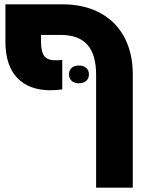

<svg xmlns="http://www.w3.org/2000/svg" viewBox="-20 -625 692 885"><path d="M5 -431C5 -288 80 -209 212 -209C232 -209 253 -211 267 -213V-349C257 -348 247 -347 237 -347C191 -347 169 -366 169 -433V-464H259C370 -464 423 -405 423 -280V240H592V-283C592 -481 468 -605 269 -605H5ZM298 -282C298 -255 318 -241 344 -241C369 -241 390 -255 390 -282C390 -310 369 -323 344 -323C318 -323 298 -310 298 -282Z"/></svg>

Font: Noto Sans Hebrew Extra
Style: Regular
Weight: 800
Designer: Monotype Design Team
Foundry: Monotype Imaging Inc.
Version: Version 1.902